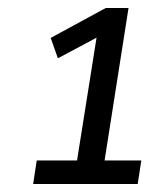

<svg xmlns="http://www.w3.org/2000/svg" viewBox="-20 -725 400 481"><path d="M63 -264 72 -323H173L224 -644H247L125 -579L107 -630L245 -705H302L242 -323H334L325 -264Z"/></svg>

Font: Nunito Sans 10pt Condensed Medium
Style: Italic
Weight: 500
Width: 3
Italic angle: -9°
Designer: Vernon Adams
Foundry: Vernon Adams
Version: Version 3.101;gftools[0.9.27]